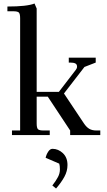

<svg xmlns="http://www.w3.org/2000/svg" viewBox="-20 -766 608 1089"><path d="M22 -702.1V-729Q133.8 -729 175.8 -746.1L188 -717.8V-245.1H314L410.2 -370.1Q417 -378.4 417 -388.2Q417 -400.9 407.5 -406Q397.9 -411.1 377.9 -411.1H370.1V-439H522.9V-411.1L459 -386.2L342.8 -235.8L456.1 -65.9Q470.2 -44.9 486.3 -35.4Q502.4 -25.9 526.9 -25.9H548.8V0H377.9V-25.9L251 -217.8H188V-65.9Q188 -41 195.1 -33.4Q202.1 -25.9 227.1 -25.9H262.2V0H47.9V-25.9H94.2V-662.1Q94.2 -687 87.2 -694.6Q80.1 -702.1 55.2 -702.1ZM238.8 128.9Q243.2 109.4 253.7 93.8Q264.2 78.1 277.8 78.1Q310.5 78.1 336.7 102.8Q362.8 127.4 362.8 169.9Q362.8 204.6 345.2 236.8Q327.6 269 297.9 303.2L276.9 286.1Q297.9 258.8 308.8 238Q319.8 217.3 319.8 194.8Q319.8 173.8 315.9 162.1Z"/></svg>

Font: Dihjauti S
Style: Bold
Weight: 700
Designer: T. Christopher White
Version: Version 3.0.0